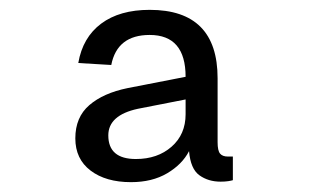

<svg xmlns="http://www.w3.org/2000/svg" viewBox="-20 -746 640 390"><path d="M246 -376Q195 -376 164 -399.5Q133 -423 133 -465Q133 -508 161.5 -532.5Q190 -557 239 -567L357 -590Q357 -675 284 -675Q218 -675 206 -614L139 -618Q148 -670 185.5 -698Q223 -726 284 -726Q422 -726 422 -587V-457Q422 -440 427 -434Q432 -428 443 -428H453V-380Q450 -379 443.5 -378Q437 -377 428 -377Q403 -377 385 -390Q367 -403 364 -439Q350 -412 319.5 -394Q289 -376 246 -376ZM256 -423Q300 -423 328.5 -448Q357 -473 357 -514V-544L260 -525Q200 -512 200 -471Q200 -423 256 -423Z"/></svg>

Font: Geist Mono Light
Style: Regular
Weight: 300
Monospace: yes
Designer: Basement.studio, Andrés Briganti, Mateo Zaragoza
Foundry: Basement.studio, Vercel, Andrés Briganti, Guido Ferreyra, Mateo Zaragoza
Version: Version 1.500; ttfautohint (v1.8.4.7-5d5b)